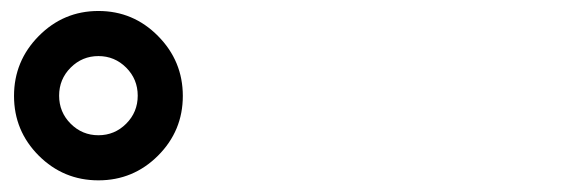

<svg xmlns="http://www.w3.org/2000/svg" viewBox="-20 -875 1040 341"><path d="M204.1 -754.9Q183.6 -775.4 154.8 -775.4Q126 -775.4 105.5 -754.9Q85 -734.4 85 -705.1Q85 -675.8 105.5 -655.3Q126 -634.8 154.8 -634.8Q183.6 -634.8 204.1 -655.3Q224.6 -675.8 224.6 -705.1Q224.6 -734.4 204.1 -754.9ZM260.7 -598.6Q216.8 -554.7 154.8 -554.7Q92.8 -554.7 48.8 -598.6Q4.9 -642.6 4.9 -704.6Q4.9 -766.6 48.8 -811Q92.8 -855.5 154.8 -855.5Q216.8 -855.5 260.7 -811Q304.7 -766.6 304.7 -704.6Q304.7 -642.6 260.7 -598.6Z"/></svg>

Font: Rounded-X Mgen+ 2m medium
Style: Regular
Weight: 500
Designer: [Source Han Sans]
Ryoko NISHIZUKA  (kana & ideographs); Paul D. Hunt (Latin, Greek & Cyrillic); Wenlong ZHANG  (bopomofo
Version: Version 1.059.20150602